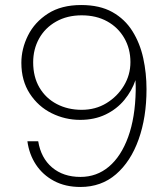

<svg xmlns="http://www.w3.org/2000/svg" viewBox="-20 -732 659 764"><path d="M300 12Q240 12 195 -12Q150 -36 123 -77Q96 -118 89 -170H132Q143 -103 187.5 -65.5Q232 -28 300 -28Q365 -28 413.5 -69Q462 -110 490 -187Q518 -264 520 -371Q520 -381 520 -390.5Q520 -400 519 -413Q505 -371 475 -334.5Q445 -298 400.5 -276.5Q356 -255 299 -255Q239 -255 185.5 -281.5Q132 -308 98.5 -359.5Q65 -411 65 -482Q65 -538 91.5 -591Q118 -644 171 -678Q224 -712 303 -712Q377 -712 427 -684Q477 -656 507 -608Q537 -560 550 -500.5Q563 -441 563 -377Q563 -265 531.5 -177Q500 -89 441.5 -38.5Q383 12 300 12ZM305 -295Q360 -295 403.5 -321.5Q447 -348 473 -391Q499 -434 499 -485Q499 -538 474.5 -580.5Q450 -623 406.5 -647Q363 -671 305 -671Q247 -671 203 -646Q159 -621 135.5 -578.5Q112 -536 112 -484Q112 -426 137 -383.5Q162 -341 206 -318Q250 -295 305 -295Z"/></svg>

Font: DM Sans 18pt ExtraLight
Style: Regular
Weight: 250
Designer: Colophon Foundry, Jonny Pinhorn
Foundry: Colophon Foundry
Version: Version 4.004;gftools[0.9.30]